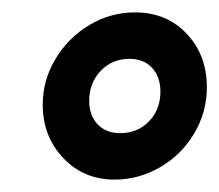

<svg xmlns="http://www.w3.org/2000/svg" viewBox="-20 -679 354 310"><path d="M198 -659Q249 -659 281.5 -624.5Q314 -590 314 -538Q314 -498 293.5 -463.5Q273 -429 238.5 -409Q204 -389 165 -389Q115 -389 82 -424Q49 -459 49 -510Q49 -550 70 -584.5Q91 -619 125 -639Q159 -659 198 -659ZM174 -464Q202 -464 220.5 -483Q239 -502 239 -531Q239 -555 225.5 -569.5Q212 -584 189 -584Q161 -584 142.5 -564.5Q124 -545 124 -516Q124 -493 137.5 -478.5Q151 -464 174 -464Z"/></svg>

Font: Alegreya Black
Style: Italic
Weight: 900
Italic angle: -7°
Designer: Juan Pablo del Peral
Foundry: Huerta Tipografica
Version: Version 2.007; ttfautohint (v1.6)